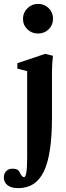

<svg xmlns="http://www.w3.org/2000/svg" viewBox="-62 -743 340 983"><path d="M55.7 -647Q55.7 -678.2 78.4 -700.7Q101.1 -723.1 132.8 -723.1Q165 -723.1 187.3 -701.2Q209.5 -679.2 209.5 -647Q209.5 -614.7 187.3 -593Q165 -571.3 132.8 -571.3Q100.6 -571.3 78.1 -593Q55.7 -614.7 55.7 -647ZM31.2 220.2Q-4.9 220.2 -23.7 205.1Q-42.5 189.9 -42.5 165Q-42.5 146.5 -30.5 133.5Q-18.6 120.6 2.4 120.6Q32.2 120.6 39.1 140.6Q50.8 164.1 61 164.1Q77.1 164.1 77.1 62V-378.9L26.9 -391.6V-419.4L169.4 -467.3L209 -457.5Q204.1 -413.6 204.1 -372.1V-142.1Q204.1 48.3 162.8 134.3Q121.6 220.2 31.2 220.2Z"/></svg>

Font: Elstob 6pt
Style: Bold
Weight: 700
Designer: Peter S. Baker
Version: Version 1.015